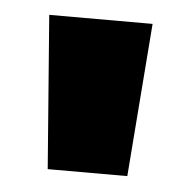

<svg xmlns="http://www.w3.org/2000/svg" viewBox="-32 -746 317 322"><g transform="rotate(5 126.0 -585.0)"><path d="M213 -714H39L59 -456H193Z"/></g></svg>

Font: Noto Sans Arabic UI XCn Bk
Style: Regular
Weight: 900
Width: 2
Designer: Monotype Design Team, Nadine Chahine and Nizar Qandah
Foundry: Monotype Imaging Inc.
Version: Version 2.010